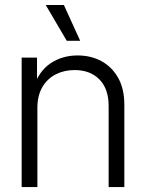

<svg xmlns="http://www.w3.org/2000/svg" viewBox="-20 -755 589 775"><path d="M130.9 -319.3V0H67.4V-522.5H129.4V-398.9H113.8Q136.2 -467.3 183.8 -499.3Q231.4 -531.2 293 -531.2Q347.2 -531.2 389.6 -508.1Q432.1 -484.9 457 -440.7Q481.9 -396.5 481.9 -331.5V0H418.5V-327.6Q418.5 -396.5 381.3 -434.3Q344.2 -472.2 281.2 -472.2Q238.8 -472.2 204.8 -454.8Q170.9 -437.5 150.9 -403.3Q130.9 -369.1 130.9 -319.3ZM249.5 -590.3 164.6 -734.9H237.8L303.7 -590.3Z"/></svg>

Font: Inter 28pt Light
Style: Regular
Weight: 300
Designer: Rasmus Andersson
Foundry: rsms
Version: Version 4.001;git-66647c0bb